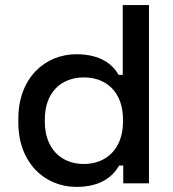

<svg xmlns="http://www.w3.org/2000/svg" viewBox="-20 -720 681 754"><path d="M280 14C376 14 423 -27 448 -70H464V0H565V-700H462V-426H446C423 -466 376 -507 280 -507C156 -507 52 -413 52 -254V-239C52 -79 157 14 280 14ZM156 -242V-251C156 -357 220 -416 309 -416C399 -416 463 -357 463 -251V-242C463 -136 398 -76 309 -76C221 -76 156 -136 156 -242Z"/></svg>

Font: Meta Space Medium
Style: Regular
Weight: 500
Designer: Meta Pool / Florian Karsten
Foundry: Meta Pool / Florian Karsten
Version: Version 2.000;Glyphs 3.1.1 (3137)